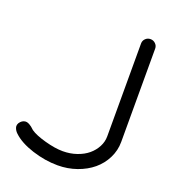

<svg xmlns="http://www.w3.org/2000/svg" viewBox="-139 -875 886 982"><g transform="rotate(20 304.0 -384.5)"><path d="M105.7 -126.2Q131.6 -107.9 187.4 -92.4Q243.2 -76.9 285.4 -76.9Q325.7 -76.9 361.2 -89.1Q396.7 -101.3 421.1 -121.8Q445.6 -142.3 459.7 -169.4Q473.9 -196.5 473.9 -225.8V-731.9Q473.9 -747.3 485.1 -758.3Q496.3 -769.3 512.2 -769.3Q528.1 -769.3 539.4 -758.3Q550.8 -747.3 550.8 -731.9V-224.1Q550.8 -177.2 530 -135.6Q509.3 -94 473.8 -64.3Q438.2 -34.7 389.2 -17.3Q340.1 0 285.4 0Q216.8 0 146.2 -22.7Q75.7 -45.4 37.6 -81.8Q31.7 -87.2 27.6 -93.4Q23.4 -99.6 20.5 -107.7Q17.6 -115.7 19.9 -124.8Q22.2 -133.8 30.3 -142.1Q37.8 -149.9 46.6 -152.7Q55.4 -155.5 62.6 -154.1Q69.8 -152.6 77.6 -148.3Q85.4 -144 90.3 -139.9Q95.2 -135.7 100.1 -131.2Q105 -126.7 105.7 -126.2Z"/></g></svg>

Font: Tecnico
Style: Grueso
Weight: 700
Version: Version 1.3